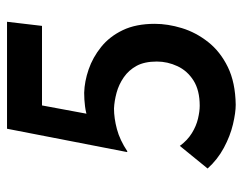

<svg xmlns="http://www.w3.org/2000/svg" viewBox="-94 -606 707 560"><g transform="rotate(-90 260.0 -325.5)"><path d="M235 8Q212 8 178 0Q144 -8 109.5 -26.5Q75 -45 49 -74L115 -155Q131 -133 152 -120Q173 -107 194.5 -102Q216 -97 232 -97Q277 -97 305.5 -115Q334 -133 347.5 -162Q361 -191 361 -222Q361 -258 348.5 -281Q336 -304 315 -318.5Q294 -333 270 -339.5Q246 -346 224 -347Q196 -347 164 -338.5Q132 -330 99 -308L97 -309L165 -659H477L465 -557H233L204 -401L199 -424Q211 -429 230.5 -431.5Q250 -434 270 -434Q303 -433 338 -421Q373 -409 403.5 -384.5Q434 -360 452.5 -321.5Q471 -283 471 -228Q471 -190 458.5 -149Q446 -108 418 -72.5Q390 -37 345 -15Q300 7 235 8Z"/></g></svg>

Font: Josefin Sans Medium
Style: Italic
Weight: 500
Italic angle: -7°
Designer: Santiago Orozco
Foundry: Typemade
Version: Version 2.000